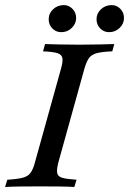

<svg xmlns="http://www.w3.org/2000/svg" viewBox="-34 -747 515 767"><path d="M-13.7 0 -4.8 -29Q36.3 -31.5 57.3 -37.1Q78.2 -42.7 88.3 -56.9Q98.4 -71 105.6 -98.4L209.7 -472.6Q217.7 -500.8 215.3 -514.9Q212.9 -529 195.2 -534.7Q177.4 -540.3 137.9 -541.9L146 -571Q170.2 -570.2 205.2 -569.4Q240.3 -568.5 282.3 -568.5Q324.2 -568.5 360.5 -569.4Q396.8 -570.2 422.6 -571L414.5 -541.9Q374.2 -540.3 352.8 -534.7Q331.5 -529 321.4 -514.9Q311.3 -500.8 303.2 -472.6L199.2 -98.4Q191.9 -70.2 194.4 -56Q196.8 -41.9 214.9 -36.7Q233.1 -31.5 271.8 -29L262.9 0Q239.5 -1.6 203.6 -2Q167.7 -2.4 126.6 -2.4Q83.9 -2.4 47.6 -2Q11.3 -1.6 -13.7 0ZM210.5 -618.5Q189.5 -618.5 175 -633.5Q160.5 -648.4 160.5 -670.2Q160.5 -693.5 178.2 -710.1Q196 -726.6 221 -726.6Q241.1 -726.6 255.6 -711.7Q270.2 -696.8 270.2 -675Q270.2 -652.4 252.8 -635.5Q235.5 -618.5 210.5 -618.5ZM401.6 -618.5Q380.6 -618.5 366.1 -633.5Q351.6 -648.4 351.6 -670.2Q351.6 -693.5 369.4 -710.1Q387.1 -726.6 412.1 -726.6Q432.3 -726.6 446.8 -711.7Q461.3 -696.8 461.3 -675Q461.3 -652.4 444 -635.5Q426.6 -618.5 401.6 -618.5Z"/></svg>

Font: Playfair 5pt SemiExpanded Light Medium
Style: Italic
Weight: 500
Italic angle: -15.6°
Version: Version 2.001;gftools[0.9.30]